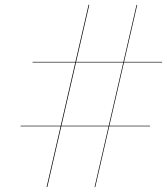

<svg xmlns="http://www.w3.org/2000/svg" viewBox="-20 -775 696 801"><path d="M374.5 6 549.5 -754 552.5 -755 377.5 5ZM66 -248V-250.5H606V-248ZM174.5 5 349.5 -755H352.5L177.5 5ZM116 -514.5V-517H656V-514.5Z"/></svg>

Font: Bodoni Moda 72pt Medium
Style: Italic
Weight: 500
Italic angle: -13°
Designer: Owen Earl
Foundry: indestructible type
Version: Version 2.004